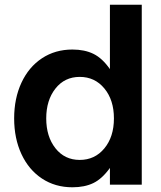

<svg xmlns="http://www.w3.org/2000/svg" viewBox="-20 -783 683 814"><path d="M40 -281Q40 -366 71 -432.5Q102 -499 158 -536Q214 -573 287 -573Q339 -573 376.5 -554.5Q414 -536 446 -490V-763H581V0H446V-71Q413 -25 376 -7Q339 11 287 11Q214 11 158 -26Q102 -63 71 -129.5Q40 -196 40 -281ZM463 -281Q463 -359 422.5 -408Q382 -457 318 -457Q254 -457 215 -407.5Q176 -358 176 -281Q176 -204 215 -154.5Q254 -105 318 -105Q382 -105 422.5 -154Q463 -203 463 -281Z"/></svg>

Font: Open Sauce One
Style: Bold
Weight: 700
Designer: Alfredo Marco Pradil
Foundry: Creative Sauce Fz LLC
Version: Version 1.477